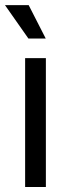

<svg xmlns="http://www.w3.org/2000/svg" viewBox="-38 -748 266 768"><path d="M62.5 0V-515.6H145.5V0ZM75.7 -593.8 -18.1 -727.5H76.7L145 -593.8Z"/></svg>

Font: Inter Display
Style: Regular
Weight: 400
Designer: Rasmus Andersson
Foundry: rsms
Version: Version 4.000;git-37864ae